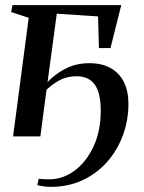

<svg xmlns="http://www.w3.org/2000/svg" viewBox="-20 -532 561 749"><path d="M165.5 -212Q197 -245 237.8 -265.2Q278.5 -285.5 328 -285.5Q378 -285.5 412 -266.2Q446 -247 463.5 -211.5Q481 -176 481 -127Q481 -63.5 459.8 -5.2Q438.5 53 398.8 98.5Q359 144 303 170.5Q247 197 177.5 197Q167 197 150.5 195Q134 193 125.5 190L131 165Q139 166.5 150.5 167Q162 167.5 172.5 167.5Q225 167.5 270.8 133.8Q316.5 100 344.8 39.5Q373 -21 373 -100.5Q373 -170 349.5 -202.2Q326 -234.5 279 -234.5Q241 -234.5 212.8 -219.2Q184.5 -204 161.5 -182L137.5 0H31L92 -462.5L23.5 -485L28.5 -512H453L411 -344.5H366L362.5 -468L201.5 -478.5Z"/></svg>

Font: Merriweather 120pt Medium
Style: Italic
Weight: 500
Italic angle: -7.8°
Version: Version 2.101